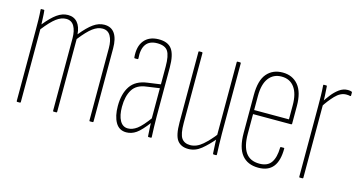

<svg xmlns="http://www.w3.org/2000/svg" viewBox="-59 -719 1804 959"><g transform="rotate(15 842.5 -239.5)"><path d="M62 0Q59 0 59 -4V-368Q59 -395 58.5 -423Q58 -451 56 -475Q55 -479 59 -479H72Q75 -479 75 -475Q77 -457 77.5 -438Q78 -419 79 -405Q112 -446 139.5 -465.5Q167 -485 196 -485Q227 -485 245 -464Q263 -443 266 -404Q300 -446 327.5 -465.5Q355 -485 384 -485Q420 -485 438 -458.5Q456 -432 456 -382V-4Q456 0 452 0H438Q435 0 435 -4V-378Q435 -417 421.5 -440.5Q408 -464 380 -464Q355 -464 329.5 -445Q304 -426 268 -380V-4Q268 0 264 0H250Q247 0 247 -4V-378Q247 -417 233.5 -440.5Q220 -464 192 -464Q167 -464 141.5 -445Q116 -426 80 -380V-4Q80 0 76 0Z M741 0Q738 0 738 -4Q736 -31 735 -55.5Q734 -80 734 -93L733 -94V-362Q733 -419 718 -441.5Q703 -464 663 -464Q623 -464 605 -439Q587 -414 591 -366Q591 -362 587 -362H574Q570 -362 570 -366Q565 -422 590 -453Q615 -484 663 -485Q712 -486 733 -457.5Q754 -429 754 -363V-111Q754 -83 755 -55.5Q756 -28 757 -4Q757 0 754 0ZM627 6Q590 6 571.5 -26Q553 -58 553 -111Q553 -174 579.5 -213.5Q606 -253 666 -261L737 -271V-251L667 -241Q616 -235 595 -201Q574 -167 574 -112Q574 -67 588.5 -41Q603 -15 630 -15Q653 -15 676.5 -32Q700 -49 738 -101V-75Q702 -27 678 -10.5Q654 6 627 6Z M948 6Q910 6 891 -19Q872 -44 872 -111V-475Q872 -479 875 -479H889Q893 -479 893 -475V-113Q893 -56 907.5 -35.5Q922 -15 952 -15Q985 -15 1015.5 -41.5Q1046 -68 1075 -106V-80Q1045 -44 1014.5 -19Q984 6 948 6ZM1078 0Q1075 0 1074 -4Q1073 -27 1071.5 -52.5Q1070 -78 1070 -93V-96V-475Q1070 -479 1073 -479H1087Q1091 -479 1091 -475V-111Q1091 -83 1092 -56Q1093 -29 1094 -4Q1094 0 1090 0Z M1310 6Q1254 6 1224.5 -30.5Q1195 -67 1195 -143V-340Q1195 -415 1225 -450Q1255 -485 1306 -485Q1357 -485 1387 -449Q1417 -413 1417 -341V-250Q1417 -246 1412 -246H1216V-144Q1216 -80 1239 -47.5Q1262 -15 1310 -15Q1352 -15 1370.5 -41.5Q1389 -68 1390 -119Q1390 -123 1393 -123H1408Q1411 -123 1411 -120Q1411 -57 1386 -25.5Q1361 6 1310 6ZM1216 -267H1396V-340Q1396 -400 1372.5 -432Q1349 -464 1306 -464Q1264 -464 1240 -432.5Q1216 -401 1216 -340Z M1523 0Q1520 0 1520 -4V-368Q1520 -395 1519.5 -422.5Q1519 -450 1517 -474Q1516 -479 1520 -479H1533Q1536 -479 1536 -475Q1538 -452 1539 -426.5Q1540 -401 1540 -387L1541 -383V-4Q1541 0 1537 0ZM1535 -369 1533 -394Q1545 -412 1561.5 -433.5Q1578 -455 1598.5 -470Q1619 -485 1643 -485Q1655 -485 1662 -482Q1664 -481 1664.5 -480.5Q1665 -480 1665 -477Q1665 -473 1665 -469.5Q1665 -466 1665 -463Q1665 -458 1660 -459Q1657 -460 1652 -460.5Q1647 -461 1641 -461Q1611 -461 1584 -432.5Q1557 -404 1535 -369Z"/></g></svg>

Font: Sofia Sans Extra Condensed Thin
Style: Regular
Weight: 250
Version: Version 4.100